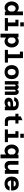

<svg xmlns="http://www.w3.org/2000/svg" viewBox="3403 -4219 994 7840"><g transform="rotate(90 3900.0 -299.0)"><path d="M287 -568Q335 -568 377 -550.5Q419 -533 447 -503V-740H602V0H452L449 -56Q421 -25 379 -6.5Q337 12 287 12Q215 12 159 -27Q103 -66 71 -132Q39 -198 39 -278Q39 -359 71 -425Q103 -491 159 -529.5Q215 -568 287 -568ZM327 -116Q369 -116 401 -142.5Q433 -169 447 -212V-345Q433 -389 401 -414.5Q369 -440 327 -440Q289 -440 259 -418.5Q229 -397 212 -360.5Q195 -324 195 -278Q195 -233 212 -196.5Q229 -160 259 -138Q289 -116 327 -116Z M897 0V-556H1053V0ZM717 0V-126H1235V0ZM787 -430V-556H975V-430ZM891 -630V-776H1057V-630Z M1671 -568Q1744 -568 1799.5 -529.5Q1855 -491 1887 -425Q1919 -359 1919 -278Q1919 -198 1887 -132Q1855 -66 1799.5 -27Q1744 12 1671 12Q1623 12 1582 -5.5Q1541 -23 1512 -53V178H1356V-556H1507L1510 -502Q1539 -533 1580.5 -550.5Q1622 -568 1671 -568ZM1631 -116Q1670 -116 1699.5 -138Q1729 -160 1746 -196.5Q1763 -233 1763 -278Q1763 -324 1746 -360.5Q1729 -397 1699.5 -418.5Q1670 -440 1631 -440Q1590 -440 1558 -415Q1526 -390 1512 -348V-209Q1526 -167 1558 -141.5Q1590 -116 1631 -116Z M2197 0V-740H2353V0ZM2017 0V-126H2535V0ZM2087 -614V-740H2275V-614Z M2925 12Q2836 12 2771.8 -23Q2707.6 -58.1 2673.3 -123Q2639 -188 2639 -278Q2639 -369 2673.3 -433.5Q2707.5 -497.9 2771.7 -533Q2835.9 -568 2925.2 -568Q3059 -568 3134.5 -491Q3210 -414 3210 -277.8Q3210 -188 3176 -123Q3142 -58 3078 -23Q3014 12 2925 12ZM2925 -114Q2985 -114 3019.5 -158.1Q3054 -202.3 3054 -278.3Q3054 -355 3019.5 -398.5Q2985 -442 2925 -442Q2864.2 -442 2829.6 -398.3Q2795 -354.5 2795 -277.9Q2795 -202 2829.6 -158Q2864.2 -114 2925 -114Z M3717 0V-392Q3717 -415 3711 -428.5Q3705 -442 3688 -442Q3666 -442 3648.5 -409.5Q3631 -377 3620 -296L3610 -371Q3604 -462 3640 -515Q3676 -568 3737 -568Q3789 -568 3823 -527.5Q3857 -487 3857 -409V0ZM3293 0V-556H3429L3432 -453V0ZM3505 0V-392Q3505 -418 3497.5 -430Q3490 -442 3475 -442Q3449 -442 3434 -406Q3419 -370 3408 -296L3409 -377Q3405 -435 3422 -478Q3439 -521 3467.5 -544.5Q3496 -568 3529 -568Q3582 -568 3613 -524.5Q3644 -481 3644 -411V0Z M4333 0 4328 -100V-374Q4328 -413 4299 -435.5Q4270 -458 4219 -458Q4170 -458 4139.5 -437.5Q4109 -417 4104 -380H3953Q3958 -439 3993 -481Q4028 -523 4087.5 -545.5Q4147 -568 4226 -568Q4304 -568 4362 -544.5Q4420 -521 4451.5 -475.5Q4483 -430 4483 -364V0ZM4155 12Q4100 12 4058 -9.5Q4016 -31 3993 -69Q3970 -107 3970 -155Q3970 -241 4036.5 -288.5Q4103 -336 4220 -336H4343V-228L4216 -227Q4173 -227 4147.5 -211.5Q4122 -196 4122 -165Q4122 -143 4140.5 -127Q4159 -111 4193 -111Q4240 -111 4276.5 -134.5Q4313 -158 4337 -199L4354 -94Q4329 -39 4277.5 -13.5Q4226 12 4155 12Z M4920 0Q4864 0 4821.5 -25.5Q4779 -51 4756 -96.5Q4733 -142 4733 -200V-649L4889 -719V-200Q4889 -174 4896.5 -157.5Q4904 -141 4924.5 -133.5Q4945 -126 4982 -126H5123V0ZM4623 -430V-556H5024V-430Z M5447 0V-556H5603V0ZM5267 0V-126H5785V0ZM5337 -430V-556H5525V-430ZM5441 -630V-776H5607V-630Z M6129 -568Q6179 -568 6220.5 -550.5Q6262 -533 6290 -502L6293 -556H6444V178H6288V-53Q6260 -23 6218.5 -5.5Q6177 12 6129 12Q6057 12 6001 -27Q5945 -66 5913 -132Q5881 -198 5881 -278Q5881 -359 5913 -425Q5945 -491 6001 -529.5Q6057 -568 6129 -568ZM6169 -116Q6210 -116 6242 -141.5Q6274 -167 6288 -209V-348Q6274 -390 6242 -415Q6210 -440 6169 -440Q6131 -440 6101 -418.5Q6071 -397 6054 -360.5Q6037 -324 6037 -278Q6037 -233 6054 -196.5Q6071 -160 6101 -138Q6131 -116 6169 -116Z M6707 -556V-213Q6707 -170 6729 -144Q6751 -118 6787 -118Q6828 -118 6862.5 -145.5Q6897 -173 6935 -240L6957 -108Q6919 -43 6865 -15.5Q6811 12 6755 12Q6691 12 6645.5 -15Q6600 -42 6575.5 -90Q6551 -138 6551 -203V-556ZM7078 -556V0H6927L6922 -99V-556Z M7480.4 12Q7389.8 12 7325.6 -23Q7261.4 -58 7226.3 -123.2Q7191.2 -188.4 7191.2 -278.2Q7191.2 -368.8 7226 -434Q7260.8 -499.2 7327.2 -533.8Q7393.6 -568.4 7488 -568.4Q7635.4 -568.4 7701.6 -484.9Q7767.8 -401.4 7756.6 -255.4H7315.4L7315.8 -361.6L7597.6 -362Q7594.6 -399.6 7563.9 -423.3Q7533.2 -447 7487 -447Q7414.6 -447 7380.7 -402.2Q7346.8 -357.4 7346.8 -271.2Q7346.8 -227.6 7362.1 -191.9Q7377.4 -156.2 7406.8 -134.5Q7436.2 -112.8 7480.4 -112.8Q7526.6 -112.8 7559.5 -136.1Q7592.4 -159.4 7599.2 -193.8H7755.2Q7744.8 -99.4 7671.6 -43.7Q7598.4 12 7480.4 12Z"/></g></svg>

Font: Azeret Mono Thin
Style: Regular
Weight: 100
Designer: Martin Vácha
Foundry: Displaay
Version: Version 1.002